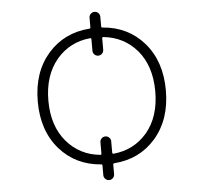

<svg xmlns="http://www.w3.org/2000/svg" viewBox="-60 -916 1121 1057"><g transform="rotate(-5 500.0 -388.0)"><path d="M463.9 -65.4Q470.7 -64.5 470.7 -72.3V-134.8Q470.7 -146.5 479.5 -155.3Q488.3 -164.1 500.5 -164.1Q512.7 -164.1 521.5 -155.3Q530.3 -146.5 530.3 -134.8V-72.3Q530.3 -64.5 538.1 -65.4Q650.4 -76.2 722.7 -160.2Q795.9 -247.1 795.9 -387.2Q795.9 -527.3 722.7 -614.3Q650.4 -698.2 538.1 -710Q530.3 -710.9 530.3 -703.1V-640.6Q530.3 -627.9 521.5 -619.1Q512.7 -610.4 500.5 -610.4Q488.3 -610.4 479.5 -619.1Q470.7 -627.9 470.7 -640.6V-703.1Q470.7 -710.9 463.9 -710Q351.6 -699.2 279.3 -615.2Q205.1 -527.3 205.1 -387.2Q205.1 -247.1 279.3 -160.2Q351.6 -76.2 463.9 -65.4ZM530.3 -769.5Q530.3 -762.7 537.1 -762.7Q676.8 -752 764.6 -652.3Q854.5 -549.8 854.5 -387.7Q854.5 -225.6 764.6 -123Q676.8 -23.4 537.1 -12.7Q530.3 -12.7 530.3 -5.9V46.9Q530.3 59.6 521.5 68.4Q512.7 77.1 500.5 77.1Q488.3 77.1 479.5 68.4Q470.7 59.6 470.7 46.9V-5.9Q470.7 -12.7 463.9 -12.7Q324.2 -23.4 236.3 -123Q146.5 -225.6 146.5 -387.7Q146.5 -549.8 236.3 -652.3Q324.2 -752 463.9 -762.7Q470.7 -762.7 470.7 -769.5V-822.3Q470.7 -835 479.5 -843.8Q488.3 -852.5 500.5 -852.5Q512.7 -852.5 521.5 -843.8Q530.3 -835 530.3 -822.3Z"/></g></svg>

Font: Rounded Mgen+ 1m light
Style: Regular
Weight: 200
Designer: [Source Han Sans]
Ryoko NISHIZUKA  (kana & ideographs); Paul D. Hunt (Latin, Greek & Cyrillic); Wenlong ZHANG  (bopomofo
Version: Version 1.059.20150602